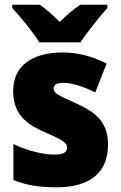

<svg xmlns="http://www.w3.org/2000/svg" viewBox="-20 -786 513 816"><path d="M147 -606H322C350 -649 405 -717 436 -752V-766H322C292 -747 266 -724 234 -693C202 -724 178 -746 149 -766H32V-752C65 -717 122 -648 147 -606ZM439 -170C439 -263 393 -306 307 -345C223 -383 208 -390 208 -410C208 -426 223 -434 250 -434C285 -434 339 -417 385 -393L433 -516C370 -547 313 -563 246 -563C117 -563 36 -506 36 -400C36 -314 77 -266 160 -229C247 -191 265 -180 265 -158C265 -138 248 -129 210 -129C165 -129 96 -145 37 -174V-21C96 3 151 10 221 10C371 10 439 -60 439 -170Z"/></svg>

Font: Noto Sans Thai Looped SemiCondensed Black
Style: Regular
Weight: 900
Width: 4
Designer: Sasikarn Vongin, Ben Mitchell
Foundry: The Fontpad Ltd
Version: Version 1.001